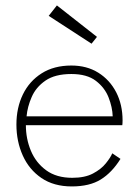

<svg xmlns="http://www.w3.org/2000/svg" viewBox="-20 -658 500 690"><path d="M73 -208Q73 -159.5 91 -116.2Q109 -73 146 -46Q183 -19 239.5 -19Q285 -19 314.2 -34.5Q343.5 -50 360.2 -70.8Q377 -91.5 383.5 -107L413 -87Q382.5 -38 342.2 -13Q302 12 238 12Q173.5 12 129 -18.2Q84.5 -48.5 61.8 -99.2Q39 -150 39 -210.5Q39 -270.5 62.2 -318.5Q85.5 -366.5 129.8 -394.5Q174 -422.5 236.5 -422.5Q292 -422.5 333.2 -396.8Q374.5 -371 397.5 -326.5Q420.5 -282 420.5 -225Q420.5 -220.5 420.2 -215.5Q420 -210.5 419.5 -208ZM385 -240Q384 -272.5 370.2 -307.8Q356.5 -343 324.5 -367.5Q292.5 -392 236.5 -392Q177.5 -392 143.2 -368.2Q109 -344.5 93.8 -309.2Q78.5 -274 75.5 -240ZM309 -501 155 -601 184.5 -638.5 328.5 -525.5Z"/></svg>

Font: League Spartan Extralight
Style: Regular
Weight: 200
Foundry: The League of Moveable Type
Version: Version 2.300; ttfautohint (v1.8.3)